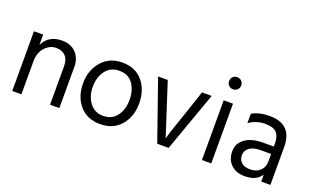

<svg xmlns="http://www.w3.org/2000/svg" viewBox="-80 -1121 2491 1532"><g transform="rotate(20 1166.0 -354.5)"><path d="M473 0H394V-328Q394 -384 365.5 -413.5Q337 -443 285.5 -443Q234 -443 192.5 -399Q151 -355 151 -277V0H73V-507H151V-419Q196 -514 311 -514Q385 -514 429 -469Q473 -424 473 -349Z M823 -444Q747 -444 706 -388Q665 -332 665 -252Q665 -172 707 -116.5Q749 -61 822 -61Q895 -61 936 -115.5Q977 -170 977 -252.5Q977 -335 938 -389.5Q899 -444 823 -444ZM824 -514Q934 -514 996.5 -440Q1059 -366 1059 -252.5Q1059 -139 995 -65Q931 9 820.5 9Q710 9 646.5 -64.5Q583 -138 583 -250.5Q583 -363 648.5 -438.5Q714 -514 824 -514Z M1401 0H1304L1127 -507H1209L1353 -62Q1362 -105 1428 -293L1500 -507H1582Z M1760 -703Q1775 -688 1775 -666Q1775 -644 1760 -629.5Q1745 -615 1723 -615Q1701 -615 1686.5 -629.5Q1672 -644 1672 -666Q1672 -688 1686.5 -703Q1701 -718 1723 -718Q1745 -718 1760 -703ZM1763 0H1684V-507H1763Z M2045 5Q1974 5 1930.5 -37Q1887 -79 1887 -147.5Q1887 -216 1942.5 -256.5Q1998 -297 2094 -297H2186V-323Q2186 -383 2159 -413.5Q2132 -444 2059.5 -444Q1987 -444 1924 -401V-480Q1981 -515 2074 -515Q2265 -515 2265 -321V0H2187V-60Q2148 5 2045 5ZM2186 -169V-234H2098Q2034 -234 2002 -209Q1970 -184 1970 -146Q1970 -108 1995 -84.5Q2020 -61 2071 -61Q2122 -61 2154 -91.5Q2186 -122 2186 -169Z"/></g></svg>

Font: Hind Vadodara
Style: Regular
Weight: 400
Designer: Hitesh Malaviya
Foundry: Indian Type Foundry
Version: Version 0.702;PS 1.0;hotconv 1.0.81;makeotf.lib2.5.63406